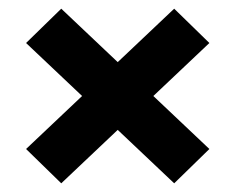

<svg xmlns="http://www.w3.org/2000/svg" viewBox="-20 -578 542 442"><path d="M121 -156 40 -235 169 -357 40 -479 121 -558 251 -435 381 -558 462 -479 333 -357 462 -235 381 -156 251 -279Z"/></svg>

Font: Big Shoulders Text Thin Black
Style: Regular
Weight: 900
Version: Version 2.002